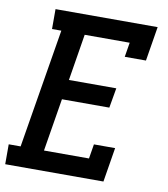

<svg xmlns="http://www.w3.org/2000/svg" viewBox="-82 -805 765 874"><g transform="rotate(10 300.0 -367.5)"><path d="M1 0V-92H56L147 -643H104V-735H576L550 -576H452L463 -643H255L220 -428H439L423 -336H204L164 -92H372L383 -159H481L455 0Z"/></g></svg>

Font: Iosevka Etoile Semibold
Style: Italic
Weight: 600
Italic angle: -9°
Designer: Belleve Invis
Foundry: Belleve Invis
Version: Version 22.1.2; ttfautohint (v1.8.4)